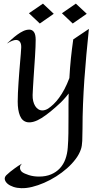

<svg xmlns="http://www.w3.org/2000/svg" viewBox="-20 -655 554 1043"><path d="M462.9 -498Q455.6 -426.3 449.2 -357.7Q442.9 -289.1 438.2 -221.9Q433.6 -154.8 430.9 -88.4Q428.2 -22 428.2 44.9Q428.2 82 426.8 110.8Q425.3 139.6 419.9 154.8Q411.1 182.1 391.1 208.7Q371.1 235.4 344 259.3Q316.9 283.2 284.9 303.5Q252.9 323.7 219.7 338.1Q186.5 352.5 154.3 360.4Q122.1 368.2 95.2 367.2Q72.3 366.7 52.7 360.1Q33.2 353.5 21.2 343.3Q9.3 333 6.3 320.6Q3.4 308.1 14.2 296.9Q22.5 288.6 35.2 278.3Q45.9 270 61.5 258.3Q77.1 246.6 99.1 233.9Q89.8 243.7 88.9 252Q87.9 260.3 90.3 266.1Q92.8 272.9 99.1 278.8Q111.3 288.1 136.5 296.1Q161.6 304.2 191.9 304.2Q229.5 304.2 257.6 292.2Q285.6 280.3 305.2 259.3Q324.7 238.3 335.2 209.5Q345.7 180.7 348.1 147Q351.1 110.4 351.6 67.9Q352.1 25.4 352.1 -20Q352.1 -53.2 352.1 -85Q352.1 -116.7 353 -147Q344.7 -136.2 337.4 -127.7Q330.1 -119.1 324.2 -112.8Q317.4 -105.5 311 -99.1Q250 -41.5 205.6 -13.7Q161.1 14.2 127.9 8.8Q100.6 3.4 88.4 -26.4Q76.2 -56.2 76.2 -103Q76.2 -124.5 77.4 -151.1Q78.6 -177.7 80.6 -206.1Q82.5 -234.4 84.7 -262.7Q86.9 -291 89.1 -316.4Q91.3 -341.8 93 -362.3Q94.7 -382.8 95.2 -396Q96.2 -416.5 88.6 -427.2Q81.1 -438 66.9 -438Q48.8 -438 17.1 -418Q28.8 -428.7 43.5 -441.9Q58.1 -455.1 74 -466.8Q89.8 -478.5 106.4 -486.3Q123 -494.1 139.2 -494.1Q154.8 -494.1 164.3 -481.2Q173.8 -468.3 173.8 -439Q173.8 -423.8 172.9 -399.9Q171.9 -376 170.2 -347.9Q168.5 -319.8 166.3 -289.8Q164.1 -259.8 162.4 -231.4Q160.6 -203.1 159.2 -179Q157.7 -154.8 157.2 -139.2Q156.7 -121.1 160.4 -105.7Q164.1 -90.3 171.1 -79.1Q178.2 -67.9 188.2 -61.5Q198.2 -55.2 210 -55.2Q225.1 -55.2 241.2 -64.9Q255.9 -74.7 271 -89.1Q286.1 -103.5 301 -123.8Q315.9 -144 330.1 -170.7Q344.2 -197.3 356.9 -231Q359.9 -287.1 365.2 -338.4Q370.6 -389.6 377.9 -440.9ZM451.2 -580.1 375 -527.3 316.4 -583 392.1 -635.3ZM272 -580.1 196.3 -527.3 137.2 -583 213.4 -635.3Z"/></svg>

Font: Quintessential
Style: Regular
Weight: 400
Designer: Astigmatic (AOETI)
Foundry: Astigmatic (AOETI)
Version: Version 1.000